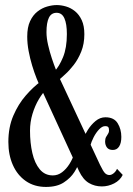

<svg xmlns="http://www.w3.org/2000/svg" viewBox="-20 -729 526 758"><path d="M382 7Q354 7 331 -6.5Q308 -20 292 -53.5L140 -384.5Q133.5 -397 124.5 -419.5Q115.5 -442 107 -470Q98.5 -498 93 -527.5Q87.5 -557 87.5 -584.5Q87.5 -621.5 98.8 -645.5Q110 -669.5 128 -683.5Q146 -697.5 166.2 -703.2Q186.5 -709 204 -709Q221.5 -709 240.5 -703.5Q259.5 -698 276 -684.8Q292.5 -671.5 302.8 -649.2Q313 -627 313 -594Q313 -556 300.8 -525.5Q288.5 -495 271 -472.5Q253.5 -450 237.5 -435.8Q221.5 -421.5 214.5 -415L194.5 -446.5Q213.5 -466 228.8 -503Q244 -540 244 -594.5Q244 -635 234.2 -656.8Q224.5 -678.5 203.5 -678.5Q182.5 -678.5 173 -659Q163.5 -639.5 163.5 -602Q163.5 -579 169.8 -551.8Q176 -524.5 184.5 -499Q193 -473.5 200.2 -455.5Q207.5 -437.5 209.5 -432.5L375 -78Q387.5 -52 395 -45Q402.5 -38 412 -38Q420 -38 428.5 -44.8Q437 -51.5 442 -62.5L464.5 -38.5Q454 -17 430.8 -5Q407.5 7 382 7ZM161.5 9Q115.5 9 82 -14.2Q48.5 -37.5 30.8 -77.5Q13 -117.5 13 -168.5Q13 -227 32.8 -272.8Q52.5 -318.5 82 -352.2Q111.5 -386 141 -407.5L165.5 -379Q149 -363.5 133.5 -337.5Q118 -311.5 108.2 -279.2Q98.5 -247 98.5 -213Q98.5 -164.5 107.8 -124.5Q117 -84.5 137 -60.5Q157 -36.5 188.5 -36.5Q208.5 -36.5 225 -49Q241.5 -61.5 254 -81.2Q266.5 -101 273 -122L293.5 -91.5Q288.5 -73.5 273.8 -50Q259 -26.5 232 -8.8Q205 9 161.5 9ZM425.5 -137Q409.5 -137 402.2 -146.8Q395 -156.5 395 -170.5Q395 -181.5 399 -188.5Q403 -195.5 406.8 -201.2Q410.5 -207 410.5 -213.5Q410.5 -223 407.5 -227Q404.5 -231 395 -231Q383.5 -231 371.5 -218.5Q359.5 -206 350 -187.8Q340.5 -169.5 336 -152L308 -179Q314 -196 326.8 -216.2Q339.5 -236.5 357.2 -251.2Q375 -266 396 -266Q430 -266 444.5 -242.5Q459 -219 459 -188.5Q459 -164 450.2 -150.5Q441.5 -137 425.5 -137Z"/></svg>

Font: Imbue Thin 10pt Medium
Style: Regular
Weight: 500
Version: Version 1.102